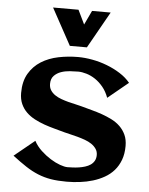

<svg xmlns="http://www.w3.org/2000/svg" viewBox="-56 -845 701 903"><g transform="rotate(5 294.5 -393.5)"><path d="M554.2 -180.2Q554.2 -143.1 543.5 -114.3Q532.7 -85.4 514.2 -64.2Q495.6 -43 470.2 -28.6Q444.8 -14.2 415.8 -5.4Q386.7 3.4 355 7.3Q323.2 11.2 292 11.2Q250 11.2 217.8 5.9Q185.5 0.5 156.2 -11.5Q127 -23.4 97.9 -42.5Q68.8 -61.5 33.2 -88.9L129.4 -167.5Q142.6 -142.6 164.3 -122.3Q186 -102.1 209.5 -87.4Q232.9 -72.8 254.9 -64.9Q276.9 -57.1 290.5 -57.1Q301.8 -57.1 315.9 -57.9Q330.1 -58.6 344.7 -60.8Q359.4 -63 373.5 -67.4Q387.7 -71.8 398.7 -79.3Q409.7 -86.9 416.3 -98.4Q422.9 -109.9 422.9 -126Q422.9 -142.6 414.3 -155Q405.8 -167.5 392.1 -176.8Q378.4 -186 360.8 -192.4Q343.3 -198.7 325.4 -203.6Q307.6 -208.5 291 -212.2Q274.4 -215.8 262.2 -219.2Q239.7 -225.6 214.8 -232.2Q189.9 -238.8 165.5 -247.3Q141.1 -255.9 118.9 -267.6Q96.7 -279.3 79.8 -295.7Q63 -312 53 -334.2Q43 -356.4 43 -386.2Q43 -440.9 64.7 -477.8Q86.4 -514.6 122.1 -536.9Q157.7 -559.1 203.1 -568.4Q248.5 -577.6 295.4 -577.6Q327.6 -577.6 363.3 -571Q398.9 -564.5 432.6 -551.5Q466.3 -538.6 495.6 -520Q524.9 -501.5 544.4 -477.5L448.2 -398.4Q437.5 -427.7 420.2 -448.7Q402.8 -469.7 382.6 -483.2Q362.3 -496.6 341.1 -502.9Q319.8 -509.3 301.8 -509.3Q284.2 -509.3 262.2 -507.8Q240.2 -506.3 220.9 -499.5Q201.7 -492.7 188.2 -478.8Q174.8 -464.8 174.8 -440.4Q174.8 -422.9 182.9 -410.4Q190.9 -397.9 204.1 -388.9Q217.3 -379.9 234.1 -373.8Q251 -367.7 268.6 -363Q286.1 -358.4 302.7 -355Q319.3 -351.6 332.5 -347.7Q355 -341.3 380.1 -334.7Q405.3 -328.1 429.7 -319.6Q454.1 -311 476.8 -299.6Q499.5 -288.1 516.6 -271.5Q533.7 -254.9 543.9 -232.7Q554.2 -210.4 554.2 -180.2ZM429.7 -799.3 332.5 -626.5H252L157.7 -799.3H277.8L310.1 -732.4L341.8 -799.3Z"/></g></svg>

Font: Aclonica
Style: Regular
Weight: 400
Designer: Astigmatic (AOETI)
Foundry: Astigmatic (AOETI)
Version: Version 1.000